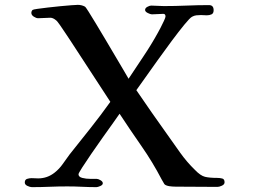

<svg xmlns="http://www.w3.org/2000/svg" viewBox="-20 -771 1040 790"><path d="M904 -21Q904 -12 893 -7Q882 -2 875 -2Q832 -2 789 -2.5Q746 -3 703 -3Q696 -3 689.5 -3.5Q683 -4 676 -5Q660 -8 656 -14Q652 -20 645 -33Q608 -104 562 -170Q516 -236 472 -303Q466 -294 447 -267.5Q428 -241 403.5 -206.5Q379 -172 356 -138.5Q333 -105 318 -81.5Q303 -58 303 -54Q303 -43 318.5 -39Q334 -35 352.5 -35Q371 -35 378 -35Q384 -35 393.5 -29.5Q403 -24 403 -17Q403 -10 392.5 -5.5Q382 -1 377 -1Q347 -1 317 -2.5Q287 -4 257 -4Q220 -4 184 -2.5Q148 -1 111 -1Q104 -1 93 -6Q82 -11 82 -20Q82 -32 91.5 -35Q101 -38 110 -38Q117 -38 123.5 -37.5Q130 -37 137 -37Q175 -37 205 -61Q224 -76 238 -96Q252 -116 266 -135Q309 -189 351.5 -242.5Q394 -296 434 -352Q392 -416 350.5 -480Q309 -544 267 -608Q263 -614 251 -632Q239 -650 227 -667.5Q215 -685 210 -688Q198 -698 187 -698Q174 -698 162 -697Q150 -696 137 -696Q129 -696 119 -702.5Q109 -709 109 -718Q109 -725 114 -730Q116 -732 133.5 -734.5Q151 -737 176.5 -740Q202 -743 228 -745.5Q254 -748 274 -749.5Q294 -751 300 -751Q316 -751 329 -744Q332 -743 344.5 -723Q357 -703 375.5 -672.5Q394 -642 415 -606.5Q436 -571 455.5 -538Q475 -505 489.5 -480.5Q504 -456 509 -447Q540 -494 571.5 -541Q603 -588 630 -637Q633 -642 640.5 -656.5Q648 -671 654.5 -685Q661 -699 661 -703Q661 -714 652 -714Q640 -714 628.5 -713Q617 -712 605 -712Q599 -712 588 -717.5Q577 -723 577 -730Q577 -738 586.5 -743Q596 -748 602 -748Q615 -748 628 -747Q641 -746 654 -746Q701 -746 747.5 -748Q794 -750 840 -750Q859 -750 859 -729Q859 -716 850.5 -712Q842 -708 831 -708Q825 -708 819 -708.5Q813 -709 807 -709Q797 -709 788 -708Q779 -707 770 -702Q761 -697 738.5 -669.5Q716 -642 686.5 -602.5Q657 -563 627.5 -521.5Q598 -480 574.5 -447Q551 -414 541 -400Q572 -354 604 -308.5Q636 -263 668 -218Q694 -181 721.5 -142.5Q749 -104 782 -72Q805 -48 823.5 -43.5Q842 -39 874 -39Q885 -39 894.5 -36.5Q904 -34 904 -21Z"/></svg>

Font: Kaisei Decol
Style: Bold
Weight: 700
Designer: Font-Kai, 金井和夫
Foundry: KAZUO KANAI
Version: Version 5.003